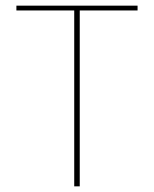

<svg xmlns="http://www.w3.org/2000/svg" viewBox="-20 -659 544 679"><path d="M242.5 0V-639H262V0ZM38 -622V-639H466.5V-622Z"/></svg>

Font: Anek Bangla Medium Thin
Style: Regular
Weight: 250
Version: Version 1.003